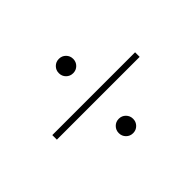

<svg xmlns="http://www.w3.org/2000/svg" viewBox="-123 -991 1246 1246"><g transform="rotate(-45 500.0 -368.0)"><path d="M434.1 -643.1Q434.1 -670.9 453.1 -689.9Q472.2 -709 500 -709Q527.8 -709 546.9 -689.9Q565.9 -670.9 565.9 -643.1Q565.9 -615.2 546.9 -596.2Q527.8 -577.1 500 -577.1Q472.2 -577.1 453.1 -596.2Q434.1 -615.2 434.1 -643.1ZM879.9 -347.2H120.1V-389.2H879.9ZM434.1 -92.8Q434.1 -120.6 453.1 -139.9Q472.2 -159.2 500 -159.2Q527.8 -159.2 546.9 -139.9Q565.9 -120.6 565.9 -92.8Q565.9 -65.4 546.9 -46.1Q527.8 -26.9 500 -26.9Q472.2 -26.9 453.1 -46.1Q434.1 -65.4 434.1 -92.8Z"/></g></svg>

Font: Source Han Serif TW ExtraLight
Style: Regular
Weight: 250
Designer: Ryoko NISHIZUKA Ë•øÂ°öÊ∂ºÂ≠ê (kana & ideographs); Frank Grie√ühammer (Latin, Greek & Cyrillic); Wenlong ZHANG Âº†ÊñáÈæô 
Foundry: Adobe
Version: Version 2.003;hotconv 1.1.1;makeotfexe 2.6.0